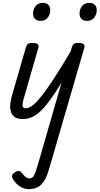

<svg xmlns="http://www.w3.org/2000/svg" viewBox="-20 -815 696 1342"><path d="M181 507Q151 507 122.5 490Q94 473 74 443Q64 428 63.5 416Q63 404 82 391Q97 380 109.5 380Q122 380 131 392Q148 414 160.5 423Q173 432 187 432Q207 432 217.5 411.5Q228 391 243 342L410 -237Q369 -170 334.5 -122Q300 -74 268.5 -43Q237 -12 205.5 2.5Q174 17 140 17Q100 17 80.5 1.5Q61 -14 55 -38.5Q49 -63 52.5 -91Q56 -119 63 -145L161 -484Q167 -503 176.5 -509Q186 -515 205 -515Q235 -515 244 -506Q253 -497 247 -477L152 -147Q136 -96 137.5 -77Q139 -58 160 -58Q182 -58 210 -80Q238 -102 275 -149.5Q312 -197 361 -272.5Q410 -348 474 -456L482 -484Q488 -503 497.5 -509Q507 -515 526 -515Q556 -515 565 -506Q574 -497 568 -477L325 360Q307 423 285 454.5Q263 486 237.5 496.5Q212 507 181 507ZM260 -669Q239 -669 225 -682.5Q211 -696 211 -721Q211 -749 228 -772Q245 -795 281 -795Q303 -795 317 -782Q331 -769 331 -743Q331 -715 314 -692Q297 -669 260 -669ZM585 -669Q564 -669 550 -682.5Q536 -696 536 -721Q536 -749 553 -772Q570 -795 606 -795Q628 -795 642 -782Q656 -769 656 -743Q656 -715 639 -692Q622 -669 585 -669Z"/></svg>

Font: Playwrite AU SA
Style: Regular
Weight: 400
Designer: Veronika Burian, José Scaglione
Foundry: TypeTogether
Version: Version 1.002